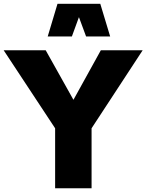

<svg xmlns="http://www.w3.org/2000/svg" viewBox="-25 -1004 781 1024"><path d="M562.5 -809.6H434.1L396 -912.6L358.4 -809.6H229.5L281.7 -983.9H509.8ZM512.7 -735.8H735.8L463.4 -319.8V0H269V-319.8L-5.4 -735.8H218.8L366.7 -471.7Z"/></svg>

Font: Estedad-FD Black
Style: Regular
Weight: 900
Designer: Amin Abedi
Version: Version 7.3